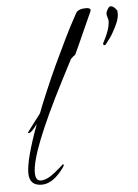

<svg xmlns="http://www.w3.org/2000/svg" viewBox="-51 -728 550 768"><g transform="rotate(-5 224.0 -344.0)"><path d="M86 0Q36 0 36 -51Q36 -106 87 -244Q62 -210 52 -210Q49 -210 49 -213Q49 -214 75 -248Q88 -265 95.5 -274.5Q103 -284 104 -287Q109 -301 118 -323Q127 -345 139 -373Q160 -423 183.5 -473.5Q207 -524 232 -575Q240 -592 252.5 -616Q265 -640 282 -671Q291 -688 323 -688Q341 -688 341 -679Q341 -676 340 -674Q322 -634 286 -554Q282 -546 277 -534Q272 -522 264 -506Q257 -502 246 -491Q246 -491 235 -470Q224 -449 203 -408Q62 -134 62 -50Q62 -17 84 -17Q109 -17 143 -45Q178 -74 176 -74Q180 -74 180 -70Q180 -68 176 -62Q132 0 86 0ZM385 -534Q381 -534 379.5 -537.5Q378 -541 382 -547Q409 -597 409 -630Q409 -634 406 -643Q403 -654 403 -657Q403 -666 409 -675Q415 -687 422 -687Q434 -687 446 -669V-671Q447 -671 447.5 -664.5Q448 -658 448 -655Q448 -627 420 -580Q416 -572 408 -561Q400 -550 389 -536Q387 -534 385 -534Z"/></g></svg>

Font: Ruthie
Style: Regular
Weight: 400
Designer: Robert E. Leuschke
Foundry: Robert E. Leuschke
Version: Version 1.012